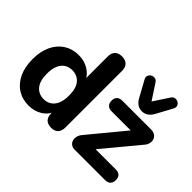

<svg xmlns="http://www.w3.org/2000/svg" viewBox="-145 -1069 1377 1377"><g transform="rotate(45 543.5 -380.5)"><path d="M249.5 10.5Q186 10.5 137.4 -20.5Q88.8 -51.5 61.6 -109.2Q34.5 -167 34.5 -245.5Q34.5 -325 61.6 -381.9Q88.8 -438.8 137.2 -469.8Q185.8 -500.8 249.5 -500.8Q308.2 -500.8 353.1 -472.2Q398 -443.8 413.8 -397.8H402.5V-640Q402.5 -676 421.2 -694.8Q440 -713.5 475 -713.5Q510 -713.5 529.1 -694.8Q548.2 -676 548.2 -640V-65.8Q548.2 -29.8 529.8 -10.6Q511.2 8.5 476.2 8.5Q441.2 8.5 422.6 -10.6Q404 -29.8 404 -65.8V-135.8L415 -98.2Q400.5 -49 355 -19.2Q309.5 10.5 249.5 10.5ZM293 -98.8Q326.2 -98.8 351.4 -114.9Q376.5 -131 390.6 -163.5Q404.8 -196 404.8 -245.5Q404.8 -320.2 373.9 -355.9Q343 -391.5 293 -391.5Q260 -391.5 234.8 -375.8Q209.5 -360 195.4 -327.6Q181.2 -295.2 181.2 -245.5Q181.2 -171.5 212.1 -135.1Q243 -98.8 293 -98.8ZM707.2 0Q685.2 0 671 -11.1Q656.8 -22.2 652 -39.6Q647.2 -57 652.4 -77.1Q657.5 -97.2 673.8 -115.2L922 -415.8V-381.8H701Q674.5 -381.8 660.1 -396Q645.8 -410.2 645.8 -436Q645.8 -462.5 660.1 -476.4Q674.5 -490.2 701 -490.2H991.8Q1017 -490.2 1032.9 -479.1Q1048.8 -468 1054.1 -450.6Q1059.5 -433.2 1054.8 -413.5Q1050 -393.8 1033.8 -376.5L780.2 -70.5V-108.5H1015.8Q1071 -108.5 1071 -54.2Q1071 -28.5 1056.8 -14.2Q1042.5 0 1015.8 0ZM853 -535.2Q826.5 -535.2 806.4 -549.5Q786.2 -563.8 772.8 -588.8L706.2 -710Q696.2 -728 701.8 -742.6Q707.2 -757.2 720.8 -764.8Q734.2 -772.2 749.8 -770Q765.2 -767.8 775.8 -752L853 -634.2L930.2 -752Q940.8 -767.8 956.2 -770Q971.8 -772.2 985.2 -764.8Q998.8 -757.2 1004.2 -742.6Q1009.8 -728 999.8 -710L934 -588.8Q920.5 -563.8 900.1 -549.5Q879.8 -535.2 853 -535.2Z"/></g></svg>

Font: Nunito ExtraLight
Style: Regular
Weight: 200
Designer: Vernon Adams
Foundry: Vernon Adams
Version: Version 3.602;April 4, 2023;FontCreator 14.0.0.2856 64-bit